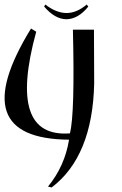

<svg xmlns="http://www.w3.org/2000/svg" viewBox="-24 -619 537 848"><path d="M281 -2C-30.3 -4.7 -86.3 -168.3 113 -493L136 -479C50 -165.7 99.7 -16 285 -30C299.7 -89.3 304 -242 298 -488H391L392 -251C387.3 -35.7 324.7 117.7 204 209L188 205C237.3 145 268.3 76 281 -2ZM171 -590C202.3 -553.3 234.7 -534.7 268 -534C303.3 -534 336 -552.7 366 -590L359 -599C329 -573.7 299 -561.2 269 -561.5C239 -561.8 208 -574.3 176 -599Z"/></svg>

Font: Neocyr
Style: Regular
Weight: 400
Designer: Viktar Palstsiuk <vipals@gmail.com>
Version: 1.00